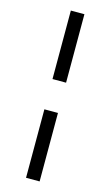

<svg xmlns="http://www.w3.org/2000/svg" viewBox="-131 -700 550 956"><g transform="rotate(15 144.0 -222.0)"><path d="M109 -653H179V-300H109ZM109 -144H179V209H109Z"/></g></svg>

Font: Podkova VF Beta
Style: Regular
Weight: 400
Designer: Ilya Yudin
Foundry: Cyreal (www.cyreal.org)
Version: Version 2.100